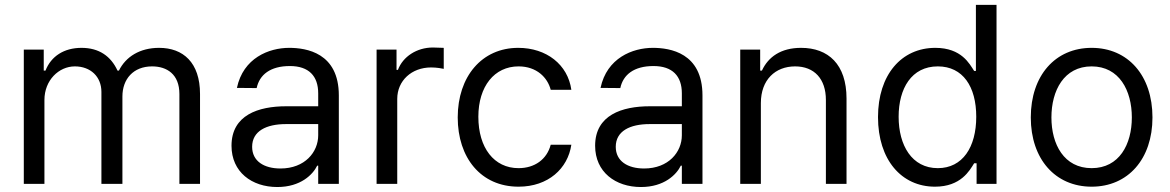

<svg xmlns="http://www.w3.org/2000/svg" viewBox="-20 -747 4753 780"><path d="M76.7 0H160.5V-340.9C160.5 -420.8 218.8 -477.3 284.1 -477.3C347.7 -477.3 392 -435.7 392 -373.6V0H477.3V-355.1C477.3 -425.4 521.3 -477.3 598 -477.3C657.7 -477.3 708.8 -445.7 708.8 -365.1V0H792.6V-365.1C792.6 -493.3 723.7 -552.6 626.4 -552.6C548.3 -552.6 491.1 -516.7 463.1 -460.2H457.4C430.4 -518.5 382.8 -552.6 311.1 -552.6C240.1 -552.6 187.5 -518.5 164.8 -460.2H157.7V-545.5H76.7Z M1106.5 12.8C1201.7 12.8 1251.4 -38.4 1268.5 -73.9H1272.7V0H1356.5V-359.4C1356.5 -532.7 1224.4 -552.6 1154.8 -552.6C1072.4 -552.6 968 -511.4 942.5 -389.9L1022.7 -389.2C1034.1 -443.2 1077.8 -478.7 1157.7 -478.7C1234.7 -478.7 1272.7 -437.9 1272.7 -367.9V-315.3H1142.8C1029.8 -315.3 920.5 -279.8 920.5 -154.8C920.5 -48.3 1002.8 12.8 1106.5 12.8ZM1004.3 -150.6C1004.3 -214.5 1061.8 -242.9 1142 -242.9H1272.7V-197.4C1272.7 -129.3 1218.8 -62.5 1119.3 -62.5C1052.6 -62.5 1004.3 -92.3 1004.3 -150.6Z M1509.9 0H1593.8V-345.2C1593.8 -419 1652 -473 1731.5 -473C1753.9 -473 1777 -468.8 1782.7 -467.3V-552.6C1773.1 -553.3 1751.1 -554 1738.6 -554C1673.3 -554 1616.5 -517 1596.6 -463.1H1590.9V-545.5H1509.9Z M2086.6 11.4C2207.4 11.4 2286.9 -62.5 2301.1 -159.1H2217.3C2201.7 -99.4 2152 -63.9 2086.6 -63.9C1987.2 -63.9 1923.3 -146.3 1923.3 -272.7C1923.3 -396.3 1988.6 -477.3 2086.6 -477.3C2160.5 -477.3 2204.5 -431.8 2217.3 -382.1H2301.1C2286.9 -484.4 2200.3 -552.6 2085.2 -552.6C1937.5 -552.6 1839.5 -436.1 1839.5 -269.9C1839.5 -106.5 1933.2 11.4 2086.6 11.4Z M2583.8 12.8C2679 12.8 2728.7 -38.4 2745.7 -73.9H2750V0H2833.8V-359.4C2833.8 -532.7 2701.7 -552.6 2632.1 -552.6C2549.7 -552.6 2445.3 -511.4 2419.7 -389.9L2500 -389.2C2511.4 -443.2 2555 -478.7 2634.9 -478.7C2712 -478.7 2750 -437.9 2750 -367.9V-315.3H2620C2507.1 -315.3 2397.7 -279.8 2397.7 -154.8C2397.7 -48.3 2480.1 12.8 2583.8 12.8ZM2481.5 -150.6C2481.5 -214.5 2539.1 -242.9 2619.3 -242.9H2750V-197.4C2750 -129.3 2696 -62.5 2596.6 -62.5C2529.8 -62.5 2481.5 -92.3 2481.5 -150.6Z M3071 -328.1C3071 -423.3 3130 -477.3 3210.2 -477.3C3288 -477.3 3335.2 -426.5 3335.2 -340.9V0H3419V-346.6C3419 -485.8 3344.8 -552.6 3234.4 -552.6C3152 -552.6 3100.9 -515.6 3075.3 -460.2H3068.2V-545.5H2987.2V0H3071Z M3778.4 11.4C3883.5 11.4 3919 -54 3937.5 -83.8H3947.4V0H4028.4V-727.3H3944.6V-458.8H3937.5C3919 -487.2 3886.4 -552.6 3779.8 -552.6C3642 -552.6 3546.9 -443.2 3546.9 -271.3C3546.9 -98 3642 11.4 3778.4 11.4ZM3630.7 -272.7C3630.7 -387.8 3683.2 -477.3 3789.8 -477.3C3892 -477.3 3946 -394.9 3946 -272.7C3946 -149.1 3890.6 -63.9 3789.8 -63.9C3684.7 -63.9 3630.7 -156.2 3630.7 -272.7Z M4414.8 11.4C4562.5 11.4 4661.9 -100.9 4661.9 -269.9C4661.9 -440.3 4562.5 -552.6 4414.8 -552.6C4267 -552.6 4167.6 -440.3 4167.6 -269.9C4167.6 -100.9 4267 11.4 4414.8 11.4ZM4251.4 -269.9C4251.4 -379.3 4302.6 -477.3 4414.8 -477.3C4527 -477.3 4578.1 -379.3 4578.1 -269.9C4578.1 -160.5 4527 -63.9 4414.8 -63.9C4302.6 -63.9 4251.4 -160.5 4251.4 -269.9Z"/></svg>

Font: Magic Ui Pro
Style: Regular
Weight: 400
Designer: Stefan Endress, Andreas Faust
Version: Version 1.000;FEAKit 1.0